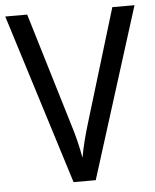

<svg xmlns="http://www.w3.org/2000/svg" viewBox="-52 -758 646 802"><g transform="rotate(-5 271.0 -357.0)"><path d="M542 -714H449L308 -249C291 -194 278 -144 270 -98C262 -144 250 -194 233 -247L92 -714H0L224 0H317Z"/></g></svg>

Font: Noto Sans Bengali SemiCondensed
Style: Regular
Weight: 400
Width: 4
Designer: Jelle Bosma - Monotype Design Team
Foundry: Monotype Imaging Inc.
Version: Version 2.003